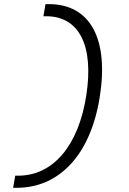

<svg xmlns="http://www.w3.org/2000/svg" viewBox="-20 -811 626 929"><path d="M43.5 97.7H60.5C270 97.7 419.4 -65.9 462.9 -343.3C507.3 -624.5 415.5 -791 216.8 -791H200.2L189.9 -732.4H203.6C362.8 -732.4 435.1 -590.3 397.5 -349.6C359.9 -105.5 236.8 39.1 67.4 39.1H53.7Z"/></svg>

Font: Cascadia Mono PL Light
Style: Italic
Weight: 300
Italic angle: -10°
Monospace: yes
Designer: Aaron Bell
Foundry: Saja Typeworks
Version: Version 2404.023